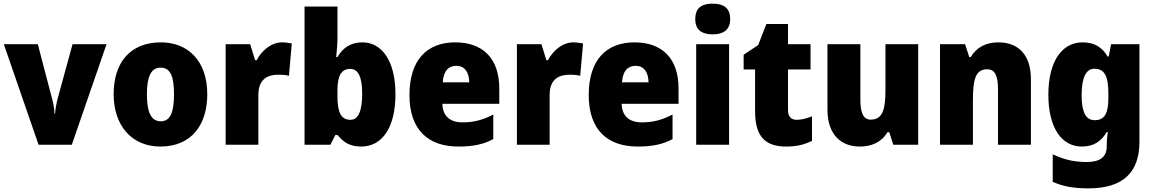

<svg xmlns="http://www.w3.org/2000/svg" viewBox="-20 -796 6347 1056"><path d="M192 0H375L566 -553H379L295 -246C290 -224 284 -196 283 -170H280C279 -198 273 -230 268 -247L188 -553H1Z M1120 -278C1120 -461 1014 -563 865 -563C696 -563 605 -452 605 -278C605 -107 703 10 862 10C1033 10 1120 -109 1120 -278ZM788 -277C788 -375 811 -424 863 -424C918 -424 937 -375 937 -278C937 -180 918 -129 864 -129C810 -129 788 -181 788 -277Z M1531 -563C1471 -563 1418 -516 1392 -465H1383L1356 -553H1221V0H1401V-274C1401 -364 1456 -385 1510 -385C1539 -385 1556 -383 1569 -379L1585 -557C1570 -560 1549 -563 1531 -563Z M1836 -588V-760H1655V0H1797L1825 -54H1836C1868 -16 1900 10 1967 10C2081 10 2155 -93 2155 -278C2155 -460 2081 -563 1973 -563C1907 -563 1864 -531 1836 -482H1829C1833 -520 1836 -556 1836 -588ZM1907 -417C1951 -417 1972 -371 1972 -280C1972 -185 1950 -137 1908 -137C1855 -137 1836 -178 1836 -269V-298C1836 -380 1857 -417 1907 -417Z M2484 -563C2329 -563 2232 -467 2232 -273C2232 -81 2336 10 2501 10C2585 10 2641 -3 2693 -31V-166C2635 -136 2586 -123 2524 -123C2451 -123 2415 -161 2413 -225H2726V-310C2726 -476 2634 -563 2484 -563ZM2490 -434C2535 -434 2560 -400 2561 -343H2415C2419 -408 2449 -434 2490 -434Z M3133 -563C3073 -563 3020 -516 2994 -465H2985L2958 -553H2823V0H3003V-274C3003 -364 3058 -385 3112 -385C3141 -385 3158 -383 3171 -379L3187 -557C3172 -560 3151 -563 3133 -563Z M3470 -563C3315 -563 3218 -467 3218 -273C3218 -81 3322 10 3487 10C3571 10 3627 -3 3679 -31V-166C3621 -136 3572 -123 3510 -123C3437 -123 3401 -161 3399 -225H3712V-310C3712 -476 3620 -563 3470 -563ZM3476 -434C3521 -434 3546 -400 3547 -343H3401C3405 -408 3435 -434 3476 -434Z M3900 -776C3842 -776 3804 -755 3804 -691C3804 -629 3843 -607 3900 -607C3955 -607 3996 -629 3996 -691C3996 -755 3956 -776 3900 -776ZM3990 -553H3809V0H3990Z M4362 -137C4331 -137 4314 -155 4314 -191V-414H4438V-553H4314V-664H4195L4150 -548L4070 -495V-414H4133V-182C4133 -39 4195 10 4304 10C4366 10 4406 -2 4446 -21V-156C4416 -145 4390 -137 4362 -137Z M5030 -553H4850V-300C4850 -197 4836 -138 4769 -138C4728 -138 4712 -176 4712 -249V-553H4531V-193C4531 -56 4605 10 4709 10C4774 10 4829 -14 4861 -69H4871L4893 0H5030Z M5471 -563C5400 -563 5350 -534 5319 -482H5311L5288 -553H5150V0H5331V-246C5331 -362 5347 -415 5409 -415C5454 -415 5469 -377 5469 -304V0H5650V-360C5650 -497 5579 -563 5471 -563Z M5934 -563C5821 -563 5746 -459 5746 -275C5746 -93 5819 10 5930 10C5999 10 6039 -22 6067 -70H6073C6069 -46 6067 -18 6067 1V10C6067 68 6029 95 5958 95C5885 95 5834 82 5770 53V204C5827 230 5887 240 5967 240C6159 240 6247 150 6247 -17V-553H6091L6078 -485H6072C6042 -535 6002 -563 5934 -563ZM5999 -418C6058 -418 6076 -372 6076 -281V-256C6076 -174 6056 -135 6001 -135C5953 -135 5929 -177 5929 -272C5929 -369 5953 -418 5999 -418Z"/></svg>

Font: Noto Sans Arabic SemCond Blk
Style: Regular
Weight: 900
Width: 4
Designer: Monotype Design Team, Nadine Chahine, Nizar Qandah and Khaled Hosny
Foundry: Monotype Imaging Inc.
Version: Version 2.012